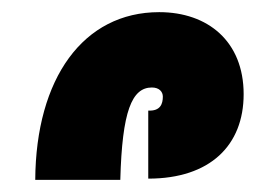

<svg xmlns="http://www.w3.org/2000/svg" viewBox="-20 -887 452 316"><path d="M38 -591H178C181 -704 197 -743 230 -743C242 -743 248 -736 248 -728C248 -716 244 -704 224 -705V-593C326 -593 381 -648 381 -732C381 -819 322 -867 242 -867C117 -867 39 -758 38 -591Z"/></svg>

Font: Noto Sans Armenian SemiCondensed Black
Style: Regular
Weight: 900
Width: 4
Designer: Monotype Design Team
Foundry: Monotype Imaging Inc.
Version: Version 2.008